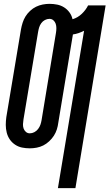

<svg xmlns="http://www.w3.org/2000/svg" viewBox="-20 -763 569 998"><path d="M281 215 417 -603Q403 -596 388.5 -591Q374 -586 359 -584L283 -125Q281 -108 275.5 -90.5Q270 -73 260 -57.5Q250 -42 235.5 -28.5Q221 -15 205 -7Q189 1 171 4.5Q153 8 135 8Q114 8 94.5 4Q75 0 58.5 -11Q42 -22 31 -38Q20 -54 15 -73.5Q10 -93 10 -113.5Q10 -134 13 -155L89 -610Q92 -627 97.5 -644.5Q103 -662 112.5 -677.5Q122 -693 136.5 -706.5Q151 -720 167.5 -728Q184 -736 202 -739.5Q220 -743 237 -743Q258 -743 277.5 -739Q297 -735 313.5 -724.5Q330 -714 341.5 -698Q353 -682 357 -663Q384 -671 405 -691Q426 -711 438 -735H529L372 215ZM135 -70Q147 -70 158.5 -76Q170 -82 178 -92.5Q186 -103 190 -114.5Q194 -126 196 -138L271 -593Q273 -605 273 -617Q273 -629 269.5 -639.5Q266 -650 257.5 -657.5Q249 -665 237 -665Q225 -665 213.5 -659Q202 -653 194.5 -642.5Q187 -632 183.5 -620.5Q180 -609 178 -597L102 -142Q100 -130 99.5 -118Q99 -106 102.5 -95.5Q106 -85 114.5 -77.5Q123 -70 135 -70Z"/></svg>

Font: Iosevka Term Curly SmBd Obl
Style: Regular
Weight: 600
Italic angle: -9°
Designer: Belleve Invis
Foundry: Belleve Invis
Version: Version 32.3.0